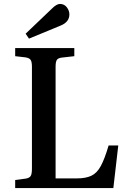

<svg xmlns="http://www.w3.org/2000/svg" viewBox="-20 -954 667 974"><path d="M57 0V-41L111 -48Q129 -51 135.5 -61Q142 -71 142 -99V-616Q142 -640 135.5 -650Q129 -660 109 -663L57 -669V-710H357V-669L295 -662Q276 -660 269 -651Q262 -642 262 -615V-49H370Q415 -49 443.5 -62.5Q472 -76 491.5 -112Q511 -148 531 -216H580L555 0ZM127 -758 110 -783 243 -910Q267 -934 284 -934Q306 -934 319 -917Q332 -900 332 -881Q332 -842 287 -824Z"/></svg>

Font: Literata 36pt Medium
Style: Regular
Weight: 500
Designer: Latin by Veronika Burian and Jose Scaglione. Greek by Irene Vlachou. Cyrillic by Vera Evstafieva.
Foundry: TypeTogether
Version: Version 3.002